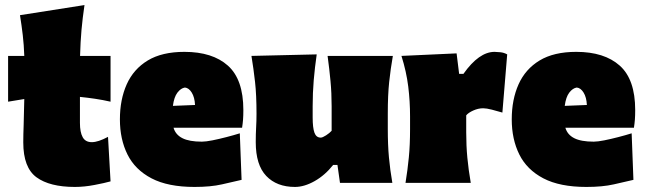

<svg xmlns="http://www.w3.org/2000/svg" viewBox="-20 -723 2551 759"><path d="M276 16Q176.5 16 124.2 -22.2Q72 -60.5 72 -160Q72 -190 73.5 -229.2Q75 -268.5 76 -331.5L12 -321V-502H76Q74.5 -546 70 -584.2Q65.5 -622.5 59 -663L314 -703Q306.5 -652.5 302.2 -605Q298 -557.5 296.5 -502H417V-321Q386.5 -328 356 -332.5Q325.5 -337 296 -340V-237Q296 -200.5 306.8 -180.8Q317.5 -161 343 -161Q368 -161 407 -182L417 -6Q394 0.5 353.5 8.2Q313 16 276 16Z M749 16Q644 16 579 -18Q514 -52 484 -112.2Q454 -172.5 454 -251Q454 -329.5 481 -389.8Q508 -450 564.2 -484Q620.5 -518 709 -518Q820 -518 881 -463.5Q942 -409 942 -288Q942 -266.5 940.8 -250.2Q939.5 -234 937 -218H666Q674 -190.5 701 -176.8Q728 -163 778 -163Q793.5 -163 819.8 -168.2Q846 -173.5 875 -181Q904 -188.5 928 -196L935 -12Q902 -4.5 857.5 5.8Q813 16 749 16ZM711 -377Q695 -374.5 681.5 -357Q668 -339.5 663.5 -304.5L751 -308Q749.5 -338.5 738 -357Q726.5 -375.5 711 -377Z M1146 16Q1074 16 1032.5 -27.5Q991 -71 991 -161Q991 -194 992.5 -219Q994 -244 994 -273Q994 -348 988.2 -399.2Q982.5 -450.5 974 -502L1232 -508Q1224.5 -456.5 1220.2 -406Q1216 -355.5 1216 -303V-259Q1216 -218 1223 -198.5Q1230 -179 1248 -179Q1255 -179 1269 -188Q1283 -197 1291 -206V-303Q1291 -355.5 1286.5 -403Q1282 -450.5 1275 -502H1533Q1524 -450.5 1518.5 -399.2Q1513 -348 1513 -273V-213Q1513 -150 1517.5 -101Q1522 -52 1531 0H1324L1314 -71H1297Q1265 -30.5 1224 -7.2Q1183 16 1146 16Z M1583 0Q1591.5 -52 1596.2 -101Q1601 -150 1601 -213V-263Q1601 -322.5 1593.8 -381.2Q1586.5 -440 1567 -502L1785 -512L1795 -431H1812Q1873.5 -518 1935 -518Q1943.5 -518 1958 -516.5Q1972.5 -515 1985 -508L1966 -278Q1946 -284 1924.5 -289.5Q1903 -295 1890 -295Q1870.5 -295 1851 -286.2Q1831.5 -277.5 1823 -267V-200Q1823 -147 1827.5 -99.5Q1832 -52 1841 0Z M2298 16Q2193 16 2128 -18Q2063 -52 2033 -112.2Q2003 -172.5 2003 -251Q2003 -329.5 2030 -389.8Q2057 -450 2113.2 -484Q2169.5 -518 2258 -518Q2369 -518 2430 -463.5Q2491 -409 2491 -288Q2491 -266.5 2489.8 -250.2Q2488.5 -234 2486 -218H2215Q2223 -190.5 2250 -176.8Q2277 -163 2327 -163Q2342.5 -163 2368.8 -168.2Q2395 -173.5 2424 -181Q2453 -188.5 2477 -196L2484 -12Q2451 -4.5 2406.5 5.8Q2362 16 2298 16ZM2260 -377Q2244 -374.5 2230.5 -357Q2217 -339.5 2212.5 -304.5L2300 -308Q2298.5 -338.5 2287 -357Q2275.5 -375.5 2260 -377Z"/></svg>

Font: Commissioner Flair Black
Style: Regular
Weight: 900
Designer: Kostas Bartsokas
Foundry: Kostas Bartsokas
Version: Version 1.000; ttfautohint (v1.8.3)